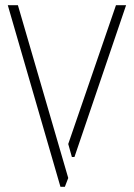

<svg xmlns="http://www.w3.org/2000/svg" viewBox="-20 -720 516 740"><path d="M213 0 10 -700H49L243 -34L230 0ZM257 -115 243 -165 427 -700H466L267 -115Z"/></svg>

Font: Stick No Bills ExtraLight
Style: Regular
Weight: 200
Designer: Kosala Senevirathne, Siva Puranthara, Lasantha Premarathna, Tharique Azeez
Foundry: mooniak
Version: Version 2.000